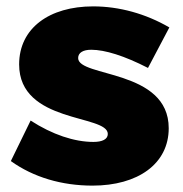

<svg xmlns="http://www.w3.org/2000/svg" viewBox="-20 -573 575 602"><path d="M444 -360 511 -487C437 -530 354 -553 272 -553C135 -553 40 -485 40 -371C40 -185 318 -215 318 -153C318 -136 300 -128 273 -128C213 -128 144 -151 76 -195L14 -68C85 -17 174 9 270 9C412 9 509 -59 509 -171C509 -357 225 -330 225 -391C225 -408 241 -417 266 -417C309 -417 370 -398 444 -360Z"/></svg>

Font: Montserrat ExtraBold
Style: Regular
Weight: 800
Designer: Julieta Ulanovsky
Foundry: Julieta Ulanovsky
Version: Version 4.000